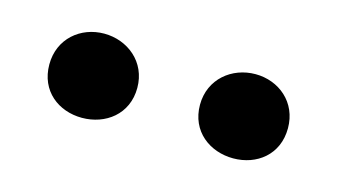

<svg xmlns="http://www.w3.org/2000/svg" viewBox="-34 -880 515 293"><g transform="rotate(15 223.5 -733.5)"><path d="M104 -667C141 -667 174 -691 174 -733C174 -774 141 -800 104 -800C67 -800 35 -774 35 -733C35 -691 67 -667 104 -667ZM343 -667C380 -667 412 -691 412 -733C412 -774 380 -800 343 -800C306 -800 273 -774 273 -733C273 -691 306 -667 343 -667Z"/></g></svg>

Font: Noto Serif CJK KR
Style: Bold
Weight: 700
Designer: Ryoko NISHIZUKA 西塚涼子 (kana & ideographs); Frank Grießhammer (Latin, Greek & Cyrillic); Wenlong ZHANG 张文龙 (bopomofo); San
Foundry: Adobe
Version: Version 2.001;hotconv 1.1.0;makeotfexe 2.6.0